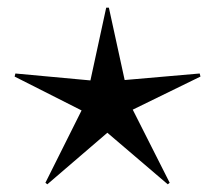

<svg xmlns="http://www.w3.org/2000/svg" viewBox="-20 -478 559 499"><path d="M416 1 259 -133 103 1 98 -3 192 -191 18 -279 20 -287 215 -269 256 -458H263L304 -270L499 -287L501 -279L325 -193L421 -3Z"/></svg>

Font: Noto Sans Arabic UI SmCn XLt
Style: Regular
Weight: 200
Width: 4
Designer: Monotype Design Team, Nadine Chahine and Nizar Qandah
Foundry: Monotype Imaging Inc.
Version: Version 2.010; ttfautohint (v1.8.4.7-5d5b)